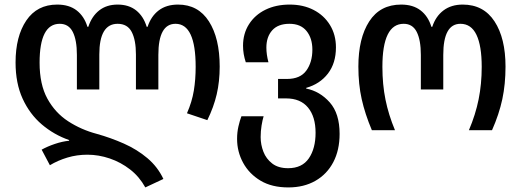

<svg xmlns="http://www.w3.org/2000/svg" viewBox="-20 -569 2278 839"><path d="M615 250Q589 203 548.5 171.5Q508 140 459.5 123.5Q411 107 362 107Q316 107 274.5 119.5Q233 132 198 153L162 85Q187 71 219.5 60Q252 49 282 46V43Q216 20 163 -25Q110 -70 79 -137.5Q48 -205 48 -296Q48 -410 95 -479.5Q142 -549 230 -549Q282 -549 315 -523.5Q348 -498 362 -452H366Q381 -498 413.5 -523.5Q446 -549 494 -549Q543 -549 575 -523.5Q607 -498 621 -452H625Q640 -498 673.5 -523.5Q707 -549 758 -549Q846 -549 893 -475.5Q940 -402 940 -278Q940 -213 927 -157Q914 -101 886 -44L797 -74Q819 -124 827 -173Q835 -222 835 -277Q835 -465 747 -465Q672 -465 672 -329V-178H574V-331Q574 -394 555.5 -429.5Q537 -465 494 -465Q414 -465 414 -331V-178H316V-329Q316 -394 298 -429.5Q280 -465 241 -465Q153 -465 153 -295Q153 -200 187 -138Q221 -76 278 -39Q335 -2 403 16Q464 33 521.5 58.5Q579 84 624 122Q669 160 694 213Z M1240 250Q1168 250 1118.5 220.5Q1069 191 1042.5 142.5Q1016 94 1016 38Q1016 9 1022 -17Q1028 -43 1035 -61H1132Q1127 -45 1123 -20.5Q1119 4 1119 30Q1119 63 1131 94Q1143 125 1169.5 145.5Q1196 166 1239 166Q1300 166 1329.5 123Q1359 80 1359 11Q1359 -59 1326 -99Q1293 -139 1230 -139H1195V-224H1234Q1292 -224 1318.5 -260.5Q1345 -297 1345 -352Q1345 -402 1319.5 -433.5Q1294 -465 1245 -465Q1195 -465 1169.5 -436.5Q1144 -408 1144 -361Q1144 -331 1153 -297H1054Q1042 -333 1042 -369Q1042 -422 1068 -463Q1094 -504 1140 -526.5Q1186 -549 1246 -549Q1305 -549 1350.5 -525.5Q1396 -502 1422 -459.5Q1448 -417 1448 -362Q1448 -293 1413 -247.5Q1378 -202 1318 -185V-182Q1378 -170 1421 -121.5Q1464 -73 1464 16Q1464 87 1436.5 139.5Q1409 192 1358.5 221Q1308 250 1240 250Z M1605 0Q1575 -71 1560.5 -136Q1546 -201 1546 -278Q1546 -402 1593.5 -475.5Q1641 -549 1733 -549Q1785 -549 1818 -523.5Q1851 -498 1865 -452H1869Q1884 -498 1918 -523.5Q1952 -549 2002 -549Q2093 -549 2141 -475.5Q2189 -402 2189 -278Q2189 -201 2175 -135.5Q2161 -70 2130 0H2029Q2058 -68 2071.5 -135Q2085 -202 2085 -277Q2085 -369 2062 -417Q2039 -465 1992 -465Q1917 -465 1917 -329V-178H1819V-329Q1819 -394 1801 -429.5Q1783 -465 1744 -465Q1651 -465 1651 -277Q1651 -200 1664.5 -133.5Q1678 -67 1706 0Z"/></svg>

Font: Noto Sans Georgian SemiCondensed Medium
Style: Regular
Weight: 500
Width: 4
Designer: Monotype Design Team, Akaki Razmadze
Foundry: Google LLC
Version: Version 2.005; ttfautohint (v1.8.4.7-5d5b)